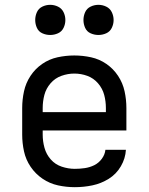

<svg xmlns="http://www.w3.org/2000/svg" viewBox="-20 -768 616 796"><path d="M290 8Q327 8 363 0.5Q399 -7 430.5 -26.5Q462 -46 481 -78.5Q500 -111 502 -147H417Q415 -127 402 -109.5Q389 -92 370.5 -83Q352 -74 331.5 -71Q311 -68 290 -68Q263 -68 236 -77Q209 -86 190.5 -107Q172 -128 164.5 -155Q157 -182 157 -210V-227H504V-320Q504 -355 496.5 -389.5Q489 -424 469.5 -453.5Q450 -483 421 -503Q392 -523 357.5 -530.5Q323 -538 288 -538Q253 -538 218.5 -530.5Q184 -523 155 -503Q126 -483 106.5 -453.5Q87 -424 79.5 -389.5Q72 -355 72 -320V-210Q72 -175 79.5 -140.5Q87 -106 107 -76.5Q127 -47 156.5 -27Q186 -7 220.5 0.5Q255 8 290 8ZM157 -303V-320Q157 -348 164 -374.5Q171 -401 189.5 -422.5Q208 -444 234.5 -453.5Q261 -463 288 -463Q316 -463 342 -453.5Q368 -444 386.5 -422.5Q405 -401 412 -374.5Q419 -348 419 -320V-303ZM388 -623Q405 -623 420.5 -630Q436 -637 443.5 -652.5Q451 -668 451 -685Q451 -702 443.5 -717.5Q436 -733 420.5 -740.5Q405 -748 388 -748Q371 -748 355.5 -740.5Q340 -733 333 -717.5Q326 -702 326 -685Q326 -668 333 -652.5Q340 -637 355.5 -630Q371 -623 388 -623ZM188 -623Q205 -623 220.5 -630Q236 -637 243.5 -652.5Q251 -668 251 -685Q251 -702 243.5 -717.5Q236 -733 220.5 -740.5Q205 -748 188 -748Q171 -748 155.5 -740.5Q140 -733 133 -717.5Q126 -702 126 -685Q126 -668 133 -652.5Q140 -637 155.5 -630Q171 -623 188 -623Z"/></svg>

Font: Iosevka Sparkle
Style: Regular
Weight: 400
Designer: Belleve Invis
Foundry: Belleve Invis
Version: Version 4.5.0; ttfautohint (v1.8.3)